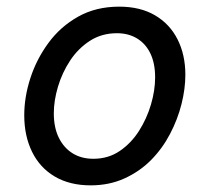

<svg xmlns="http://www.w3.org/2000/svg" viewBox="-20 -539 628 578"><path d="M253 19Q190 19 145 -7.5Q100 -34 76.5 -82Q53 -130 53 -192Q53 -247 71.5 -304Q90 -361 126 -410Q162 -459 215.5 -489Q269 -519 339 -519Q402 -519 446.5 -493Q491 -467 514.5 -420.5Q538 -374 538 -314Q538 -272 526.5 -226Q515 -180 492 -136Q469 -92 435 -57.5Q401 -23 355 -2Q309 19 253 19ZM261 -61Q306 -61 340.5 -84.5Q375 -108 398.5 -145Q422 -182 434.5 -224.5Q447 -267 447 -306Q447 -348 433 -377.5Q419 -407 393 -423Q367 -439 332 -439Q286 -439 250.5 -416Q215 -393 191 -356.5Q167 -320 154.5 -278Q142 -236 142 -198Q142 -155 157 -124.5Q172 -94 198.5 -77.5Q225 -61 261 -61Z"/></svg>

Font: Playwrite DE SAS
Style: Regular
Weight: 400
Designer: Veronika Burian, José Scaglione
Foundry: TypeTogether
Version: Version 1.002